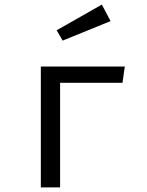

<svg xmlns="http://www.w3.org/2000/svg" viewBox="-20 -817 640 837"><path d="M424 -797 227 -685 253 -640 462 -725ZM242 0V-456H514L524 -527H158V0Z"/></svg>

Font: FiraMono Nerd Font
Style: Regular
Weight: 400
Designer: Carrois Corporate & Edenspiekermann AG
Foundry: Carrois Corporate GbR & Edenspiekermann AG
Version: Version 003.206;Nerd Fonts 3.3.0